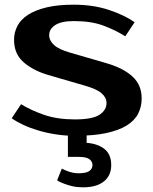

<svg xmlns="http://www.w3.org/2000/svg" viewBox="-20 -560 655 820"><path d="M190 -410Q190 -387 210.5 -368Q231 -349 280 -335L435 -290Q507 -269 546 -233Q585 -197 585 -140Q585 -104 570 -74.5Q555 -45 521 -24Q487 -3 433 8.5Q379 20 300 20Q259 20 219.5 14Q180 8 144.5 -2.5Q109 -13 80 -26.5Q51 -40 30 -55L70 -115Q112 -89 168.5 -69.5Q225 -50 300 -50Q375 -50 405 -70Q435 -90 435 -120Q435 -143 414 -161.5Q393 -180 340 -195L185 -240Q121 -259 80.5 -294.5Q40 -330 40 -390Q40 -422 54.5 -449.5Q69 -477 100 -497Q131 -517 179 -528.5Q227 -540 295 -540Q378 -540 445.5 -517.5Q513 -495 555 -465L515 -405Q474 -431 422 -450.5Q370 -470 295 -470Q242 -470 216 -453Q190 -436 190 -410ZM335 240Q310 240 290 235.5Q270 231 255 225Q237 219 224 210L244 160Q255 166 266 170Q276 174 288.5 177Q301 180 315 180Q349 180 362 170Q375 160 375 145Q375 130 362 120Q349 110 315 110H270V0H350V50Q399 54 427 77Q455 100 455 145Q455 190 423.5 215Q392 240 335 240Z"/></svg>

Font: Prosto One
Style: Regular
Weight: 400
Designer: Pavel Emelyanov and Jovanny lemonad
Foundry: Pavel Emelyanov and Jovanny Lemonad
Version: Version 1.001